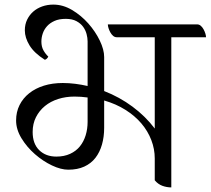

<svg xmlns="http://www.w3.org/2000/svg" viewBox="-20 -808 916 835"><path d="M653 -119Q653 -160 638 -199Q623 -238 595 -271Q567 -304 526 -330Q485 -356 433 -371V-252Q433 -213 423.5 -179.5Q414 -146 395 -121.5Q376 -97 346.5 -83.5Q317 -70 277 -70Q245 -70 206 -88.5Q167 -107 132 -137.5Q97 -168 73.5 -206.5Q50 -245 50 -284Q50 -321 65 -351Q80 -381 107 -402.5Q134 -424 171 -435.5Q208 -447 253 -447Q280 -447 307.5 -443.5Q335 -440 361 -434V-628Q361 -643 356.5 -660Q352 -677 341.5 -691.5Q331 -706 312.5 -716Q294 -726 266 -726Q237 -726 217 -717Q197 -708 184.5 -694Q172 -680 166 -662.5Q160 -645 160 -627Q160 -605 169 -589Q178 -573 190 -562Q185 -551 175 -548Q129 -577 108.5 -610.5Q88 -644 88 -676Q88 -702 98 -722.5Q108 -743 124.5 -757.5Q141 -772 163.5 -780Q186 -788 212 -788Q254 -788 293.5 -764.5Q333 -741 364 -706Q395 -671 414 -631.5Q433 -592 433 -560V-412Q500 -386 556.5 -344Q613 -302 653 -249V-646H488Q479 -646 472 -652Q465 -658 460 -667Q455 -676 452 -685.5Q449 -695 449 -702H837Q846 -702 853 -696Q860 -690 865 -681Q870 -672 873 -662.5Q876 -653 876 -646H725V7Q705 7 686 0Q667 -7 653 -24ZM122 -234Q122 -183 150.5 -155Q179 -127 225 -127Q259 -127 285 -139Q311 -151 327.5 -171.5Q344 -192 352.5 -219.5Q361 -247 361 -278V-384Q347 -386 333 -387Q319 -388 304 -388Q266 -388 233 -377.5Q200 -367 175.5 -347Q151 -327 136.5 -298.5Q122 -270 122 -234Z"/></svg>

Font: Gotu
Style: Regular
Weight: 400
Designer: Sarang Kulkarni & Kailash Malviya
Foundry: Ek Type
Version: Version 2.320;hotconv 1.0.109;makeotfexe 2.5.65596; ttfautoh